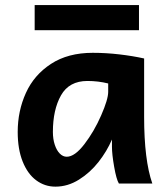

<svg xmlns="http://www.w3.org/2000/svg" viewBox="-20 -713 653 746"><path d="M415 -143.1V-170.9Q395.5 -125.5 362.8 -83.7Q330.1 -42 286.6 -14.9Q243.2 12.2 195.3 12.2Q153.8 12.2 120.6 -12.5Q87.4 -37.1 68.1 -85.2Q48.8 -133.3 48.8 -200.2Q48.8 -281.7 80.6 -351.8Q112.3 -421.9 178.2 -464.8Q244.1 -507.8 340.3 -507.8Q391.6 -507.8 443.8 -501.7Q496.1 -495.6 540 -485.8V-258.8Q540 -91.3 571.8 0H441.9Q432.1 -16.1 423.6 -64.7Q415 -113.3 415 -143.1ZM319.8 -398.4Q248.5 -398.4 217 -342.5Q185.5 -286.6 185.5 -200.2Q185.5 -172.4 192.9 -150.4Q200.2 -128.4 212.4 -116.2Q224.6 -104 239.3 -104Q270.5 -104 308.1 -153.1Q345.7 -202.1 373 -264.6Q400.4 -327.1 400.4 -356.4V-388.7Q361.3 -398.4 319.8 -398.4ZM114.7 -693.4H520V-595.7H114.7Z"/></svg>

Font: Lesson One
Style: Bold
Weight: 700
Designer: But Ko, Victor Gaultney, Annie Olsen, Julie Remington, Don Collingsworth, Eric Hays, Becca Hirsbrunner
Version: Version 1.100